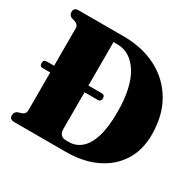

<svg xmlns="http://www.w3.org/2000/svg" viewBox="-151 -871 1065 1042"><g transform="rotate(30 381.0 -350.0)"><path d="M28 -26.5Q28 -46 47 -55.5L70.5 -62.5Q92.5 -71 92.5 -92V-331H44.5Q26 -331 26 -352.5Q26 -373 45 -373H92.5V-608Q92.5 -629 70.5 -638L46.5 -645Q28 -654 28 -674Q28 -700 57.5 -700H339.5Q457 -700 547 -653.5Q637 -607 688 -520.2Q739 -433.5 739 -313Q739 -218 695 -147.8Q651 -77.5 570.5 -38.8Q490 0 380 0H57.5Q28 0 28 -26.5ZM370 -54.5Q411 -54.5 444.2 -82Q477.5 -109.5 496.8 -169.2Q516 -229 516 -325.5Q516 -479 465.2 -562.2Q414.5 -645.5 330.5 -645.5H307.5V-373H391Q410.5 -373 410.5 -352.5Q410.5 -331 391 -331H307.5V-103.5Q307.5 -54.5 351.5 -54.5Z"/></g></svg>

Font: Fraunces 144pt S050 Black
Style: Regular
Weight: 900
Version: Version 1.000; ttfautohint (v1.8.3)